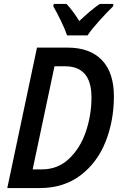

<svg xmlns="http://www.w3.org/2000/svg" viewBox="-20 -956 620 976"><path d="M168 -714H323Q437 -714 498 -650.5Q559 -587 559 -466Q559 -343 517 -236.5Q475 -130 389.5 -65Q304 0 182 0H17ZM193 -95Q274 -95 331 -149Q388 -203 416.5 -287Q445 -371 445 -461Q445 -619 311 -619H257L146 -95ZM251 -924 253 -936H318Q351 -901 383 -849Q443 -906 487 -936H556L555 -924Q524 -894 483.5 -849Q443 -804 425 -776H321Q311 -806 290.5 -848.5Q270 -891 251 -924Z"/></svg>

Font: Noto Sans UI NarrowMedium
Style: Italic
Weight: 500
Width: 4
Italic angle: -12°
Designer: Monotype Design Team
Foundry: Monotype Imaging Inc.
Version: Version 1.001